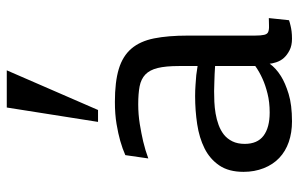

<svg xmlns="http://www.w3.org/2000/svg" viewBox="-178 -696 882 567"><g transform="rotate(-90 263.5 -412.0)"><path d="M278.3 -221.2Q264.2 -221.2 246.8 -220.5Q229.5 -219.7 212.2 -216.8Q194.8 -213.9 178.7 -208Q162.6 -202.1 150.1 -192.4Q137.7 -182.6 130.1 -167.2Q122.6 -151.9 122.6 -130.9Q122.6 -93.3 146.7 -75.2Q170.9 -57.1 215.3 -57.1Q246.1 -57.1 271.2 -63.5Q296.4 -69.8 314.5 -78.1Q335.4 -87.4 352.5 -99.6V-218.3Q341.3 -219.2 328.6 -219.7Q317.9 -220.2 304.7 -220.5Q291.5 -220.7 278.3 -221.2ZM442.4 -100.6Q442.4 -83 444.6 -73.5Q446.8 -64 453.1 -61.5Q460 -58.6 471.9 -59.1Q483.9 -59.6 494.1 -59.6L487.8 0Q481 2.4 472.2 4.4Q464.8 6.3 454.8 7.6Q444.8 8.8 433.1 8.8Q413.1 8.8 399.2 1.7Q385.3 -5.4 376.5 -15.1Q367.7 -24.9 363.5 -38.1Q359.4 -51.3 359.4 -57.1Q346.2 -38.6 322.8 -23.9Q302.7 -11.2 270.3 -1.2Q237.8 8.8 189 8.8Q155.8 8.8 128.2 -0.7Q100.6 -10.3 81.1 -28.8Q61.5 -47.4 50.8 -74.7Q40 -102.1 40 -134.3Q40 -178.2 59.1 -206.1Q78.1 -233.9 109.4 -249.5Q140.6 -265.1 180.9 -271.2Q221.2 -277.3 263.7 -277.3Q280.8 -277.3 296.9 -276.1Q313 -274.9 325.7 -273.9Q340.3 -271.5 352.5 -270V-325.2Q352.5 -363.8 346.7 -387.7Q340.8 -411.6 327.4 -424.3Q314 -437 292.5 -441.2Q271 -445.3 239.7 -445.3Q209.5 -445.3 181.2 -440.7Q152.8 -436 129.9 -430.7Q103 -424.3 79.6 -415.5L89.4 -483.4Q107.9 -491.7 131.8 -498.5Q152.3 -504.4 181.2 -509.3Q210 -514.2 246.6 -514.2Q305.7 -514.2 343.8 -502.7Q381.8 -491.2 403.8 -465.6Q425.8 -439.9 434.1 -398.7Q442.4 -357.4 442.4 -298.3ZM230 -833.5H339.8L222.7 -564H187.5Z"/></g></svg>

Font: Mako
Style: Regular
Weight: 400
Designer: vernon adams
Foundry: vernon adams
Version: Version 1.000